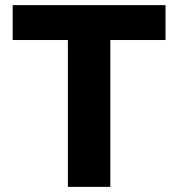

<svg xmlns="http://www.w3.org/2000/svg" viewBox="-20 -727 693 747"><path d="M29.3 -707H624V-571.3H409.2V0H244.1V-571.3H29.3Z"/></svg>

Font: Pretendard Std ExtraBold
Style: Regular
Weight: 800
Designer: Base glyphs from Inter by Rasmus Andersson; Hangeul glyphs from Noto Sans CJK(Source Han Sans) by Jang Soo-young and Kan
Foundry: Kil Hyung-jin
Version: Version 1.309